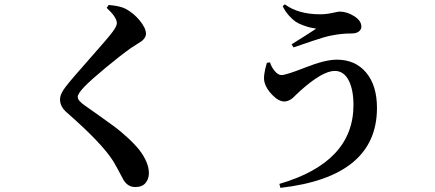

<svg xmlns="http://www.w3.org/2000/svg" viewBox="-20 -823 2040 901"><path d="M528.3 -714.8Q528.3 -742.2 480.5 -786.1L490.2 -799.8Q543.9 -794.9 568.4 -782.2Q607.4 -761.7 636.2 -726.1Q665 -690.4 665 -665Q665 -654.3 658.7 -645Q652.3 -635.7 646 -630.9Q639.6 -626 622.6 -615.7Q605.5 -605.5 595.7 -598.6Q544.9 -562.5 476.1 -505.4Q407.2 -448.2 377.9 -418Q344.7 -383.8 344.7 -368.2Q344.7 -350.6 377.9 -328.1Q397.5 -314.5 444.8 -280.8Q492.2 -247.1 518.1 -228Q543.9 -209 578.1 -177.7Q612.3 -146.5 634.8 -118.2Q678.7 -59.6 678.7 -10.7Q678.7 16.6 663.1 35.6Q647.5 54.7 614.3 54.7Q580.1 54.7 559.6 21.5Q525.4 -43.9 512.7 -64.5Q461.9 -147.5 294.9 -293.9Q261.7 -321.3 261.7 -356.4Q261.7 -382.8 289.1 -417Q313.5 -449.2 401.9 -548.8Q490.2 -648.4 507.8 -672.9Q528.3 -699.2 528.3 -714.8Z M1232.4 -528.3 1247.1 -530.3Q1253.9 -507.8 1269.5 -489.3Q1285.2 -470.7 1300.8 -470.7Q1322.3 -470.7 1414.1 -506.8Q1505.9 -543 1560.5 -543Q1647.5 -543 1698.2 -482.4Q1749 -421.9 1749 -316.4Q1749 6.8 1295.9 58.6L1291 40Q1638.7 -61.5 1638.7 -330.1Q1638.7 -403.3 1615.7 -446.8Q1592.8 -490.2 1550.8 -490.2Q1493.2 -490.2 1388.7 -396.5Q1383.8 -392.6 1372.6 -381.3Q1361.3 -370.1 1354.5 -363.8Q1347.7 -357.4 1336.4 -352.1Q1325.2 -346.7 1315.4 -346.7Q1288.1 -346.7 1258.8 -376.5Q1229.5 -406.2 1221.7 -435.5Q1212.9 -463.9 1232.4 -528.3ZM1463.9 -688.5Q1443.4 -692.4 1434.1 -694.3Q1424.8 -696.3 1402.8 -704.1Q1380.9 -711.9 1366.7 -721.7Q1352.5 -731.4 1335.4 -750.5Q1318.4 -769.5 1306.6 -793.9L1316.4 -802.7Q1379.9 -755.9 1482.4 -755.9Q1509.8 -755.9 1539.1 -762.2Q1568.4 -768.6 1573.2 -768.6Q1608.4 -768.6 1642.1 -747.1Q1675.8 -725.6 1675.8 -698.2Q1675.8 -684.6 1664.1 -675.3Q1652.3 -666 1629.9 -666Q1586.9 -666 1544.9 -658.2Q1525.4 -655.3 1497.1 -647Q1468.8 -638.7 1447.8 -631.3Q1426.8 -624 1396.5 -613.8Q1366.2 -603.5 1357.4 -600.6L1348.6 -615.2Q1418 -658.2 1463.9 -688.5Z"/></svg>

Font: GenRyuMin TW TTF Bold
Style: Regular
Weight: 700
Version: Version 1.300